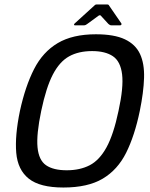

<svg xmlns="http://www.w3.org/2000/svg" viewBox="-20 -830 671 857"><path d="M69 -335Q93 -445 132 -521.5Q171 -598 237.5 -637.5Q304 -677 408 -677Q490 -677 537.5 -654.5Q585 -632 605 -589Q625 -546 623 -482Q621 -418 604 -335Q581 -224 543 -148Q505 -72 438.5 -32.5Q372 7 263 7Q158 7 108.5 -32.5Q59 -72 52.5 -148Q46 -224 69 -335ZM164 -335Q142 -230 147.5 -172.5Q153 -115 185.5 -92.5Q218 -70 278 -70Q337 -70 380.5 -92.5Q424 -115 455.5 -172.5Q487 -230 509 -335Q532 -440 525 -498Q518 -556 484 -579Q450 -602 391 -602Q331 -602 288.5 -578.5Q246 -555 216 -497.5Q186 -440 164 -335ZM314 -717Q311 -717 310.5 -719.5Q310 -722 313 -725L401 -805Q405 -810 410 -810H459Q465 -810 467 -805L522 -725Q523 -722 521.5 -719.5Q520 -717 516 -717H477Q473 -717 470.5 -718.5Q468 -720 464 -723L430 -760Q427 -764 420 -760L368 -722Q365 -720 362 -718.5Q359 -717 355 -717Z"/></svg>

Font: Glory Medium
Style: Italic
Weight: 500
Italic angle: -12°
Version: Version 1.011